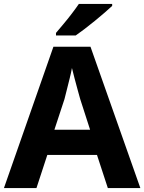

<svg xmlns="http://www.w3.org/2000/svg" viewBox="-20 -954 732 974"><path d="M527 0 472 -168H220L165 0H0L251 -717H439L692 0ZM387 -451Q383 -466 374.5 -496Q366 -526 358 -557.5Q350 -589 345 -609Q341 -586 333.5 -556.5Q326 -527 319 -498.5Q312 -470 307 -451L256 -296H437ZM549 -924Q534 -910 511 -890Q488 -870 461 -848Q434 -826 408.5 -806.5Q383 -787 364 -774H264V-787Q280 -806 301.5 -831.5Q323 -857 344 -884.5Q365 -912 380 -934H549Z"/></svg>

Font: Noto Sans Thai Looped
Style: Bold
Weight: 700
Designer: Sasikarn Vongin, Ben Mitchell
Foundry: The Fontpad Ltd
Version: Version 1.001; ttfautohint (v1.8.4.7-5d5b)